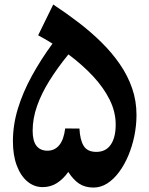

<svg xmlns="http://www.w3.org/2000/svg" viewBox="-20 -823 663 852"><path d="M216.2 -803 149.3 -666.4Q175.2 -652.8 213 -629.5Q160.5 -557.7 121 -485.5Q81.4 -413.3 59.4 -341.1Q37.3 -269 37.3 -196.1Q37.3 -134.1 54.5 -88.3Q71.8 -42.5 101.6 -17.6Q131.5 7.3 169.2 7.3Q204.9 7.3 232.9 -10.8Q260.9 -28.9 283 -60Q306.1 -24.2 332.2 -7.4Q358.4 9.3 394.8 9.3Q427.2 9.3 456 -9.1Q484.7 -27.5 508.4 -59.5Q532.1 -91.5 549.5 -132.8Q566.8 -174.1 576.3 -220.4Q585.7 -266.6 585.7 -313.1Q585.7 -375.4 566.3 -431.3Q547 -487.2 512.1 -537.9Q477.2 -588.7 430.7 -634.6Q384.2 -680.6 329.5 -722.5Q274.9 -764.4 216.2 -803ZM283.7 -581.6Q345.6 -535.5 392.9 -484.8Q440.1 -434.1 466.8 -380.2Q493.4 -326.2 493.4 -270.1Q493.4 -212.8 471.4 -180.9Q449.5 -149 407.5 -149Q367.6 -149 351.3 -175.7Q335 -202.5 332.5 -252.5L269.2 -253Q263.2 -203.3 242.9 -178.8Q222.6 -154.3 190.8 -154.3Q158.8 -154.3 141.8 -175.9Q124.9 -197.4 124.9 -243Q124.9 -297.4 144.4 -352.6Q163.8 -407.9 199.5 -465.1Q235.2 -522.4 283.7 -581.6Z"/></svg>

Font: Pinar-VF
Style: Regular
Weight: 300
Designer: Amin Abedi
Version: Version 3.0